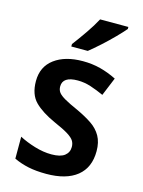

<svg xmlns="http://www.w3.org/2000/svg" viewBox="-117 -835 678 913"><g transform="rotate(15 221.5 -378.0)"><path d="M406 -156Q406 -75 353 -32.5Q300 10 202 10Q152 10 114 2Q76 -6 42 -22V-130Q76 -112 119 -99Q162 -86 202 -86Q246 -86 266.5 -102Q287 -118 287 -145Q287 -162 279 -175Q271 -188 248 -202.5Q225 -217 179 -237Q112 -267 76.5 -302.5Q41 -338 41 -404Q41 -475 93.5 -514Q146 -553 233 -553Q279 -553 319.5 -542.5Q360 -532 400 -512L363 -422Q330 -437 298 -447.5Q266 -458 233 -458Q159 -458 159 -409Q159 -392 168 -380Q177 -368 200.5 -354.5Q224 -341 267 -322Q310 -302 341 -281Q372 -260 389 -230Q406 -200 406 -156ZM399 -756Q383 -737 355.5 -709Q328 -681 297 -653Q266 -625 242 -606H161V-618Q186 -651 214 -691.5Q242 -732 260 -766H399Z"/></g></svg>

Font: Noto Sans SemiCondensed SemiBold
Style: Regular
Weight: 600
Width: 4
Designer: Monotype Design Team
Foundry: Monotype Imaging Inc.
Version: Version 2.013; ttfautohint (v1.8.4.7-5d5b)